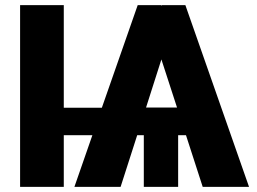

<svg xmlns="http://www.w3.org/2000/svg" viewBox="-20 -731 1005 751"><path d="M229.5 -309.6H378.4L518.6 -710.9H610.4L611.8 -709L613.8 -710.9H705.1L954.1 0H772.9L707.5 -202.1H676.8V0H542.5V-202.1H516.6L451.7 0H271L341.3 -202.1H229.5V0H58.6V-710.9H229.5ZM551.3 -310.5H672.4L611.3 -498.5Z"/></svg>

Font: Roboto Black
Style: Regular
Weight: 900
Designer: Google
Version: Version 2.134; 2016